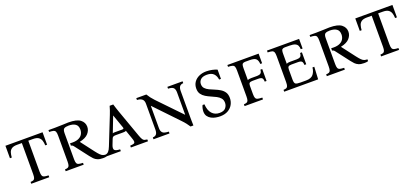

<svg xmlns="http://www.w3.org/2000/svg" viewBox="27 -1398 4869 2264"><g transform="rotate(-20 2461.0 -266.5)"><path d="M33 -525H499V-369H476Q475 -404 466 -431Q457 -458 434 -473.5Q411 -489 365 -489H307V-100Q307 -66 314 -50Q321 -34 339.5 -29Q358 -24 392 -23V0H166V-23Q188 -24 201 -29Q214 -34 220 -50Q226 -66 226 -100V-489H166Q121 -489 98 -473.5Q75 -458 66.5 -431Q58 -404 56 -369H33Z M1065 6Q1024 6 998 -5Q972 -16 954.5 -34Q937 -52 921 -73L796 -236Q785 -251 777.5 -256Q770 -261 759 -262V-292Q820 -287 857.5 -301Q895 -315 912 -342.5Q929 -370 929 -403Q929 -452 898 -473Q867 -494 815 -494Q776 -494 757.5 -482.5Q739 -471 739 -425V-100Q739 -66 746 -50Q753 -34 771.5 -29Q790 -24 824 -23V0H598V-23Q620 -24 633 -29Q646 -34 652 -50Q658 -66 658 -100V-425Q658 -460 651 -475.5Q644 -491 626 -496Q608 -501 573 -502V-525H658Q720 -525 756 -527.5Q792 -530 822 -530Q929 -530 973 -495Q1017 -460 1017 -407Q1017 -361 983.5 -323Q950 -285 874 -269V-267L999 -103Q1026 -68 1043.5 -51Q1061 -34 1077.5 -28.5Q1094 -23 1116 -23V0Q1103 4 1090 5Q1077 6 1065 6Z M1551 -100Q1564 -64 1574.5 -48.5Q1585 -33 1598 -29Q1611 -25 1631 -23V0H1416V-23Q1445 -25 1460 -29.5Q1475 -34 1476.5 -50Q1478 -66 1465 -100L1428 -206Q1423 -201 1413 -199.5Q1403 -198 1392 -198H1299Q1278 -198 1267 -193Q1256 -188 1249 -169L1222 -100Q1207 -60 1220.5 -42.5Q1234 -25 1290 -23V0H1104V-23Q1128 -25 1145 -43Q1162 -61 1177 -100L1315 -447Q1325 -472 1333.5 -497Q1342 -522 1349 -548H1394Q1401 -522 1410 -497Q1419 -472 1427 -447ZM1391 -234Q1406 -234 1410 -239.5Q1414 -245 1407 -262L1350 -424H1348L1273 -230Q1278 -233 1284.5 -233.5Q1291 -234 1299 -234Z M2162 8Q2147 -15 2129.5 -38Q2112 -61 2080 -94L1807 -380H1805V-100Q1805 -63 1823.5 -44Q1842 -25 1901 -23V0H1700V-23Q1733 -25 1746.5 -44Q1760 -63 1760 -100V-425Q1760 -464 1738.5 -482Q1717 -500 1675 -502V-525H1801Q1816 -500 1833 -477.5Q1850 -455 1872 -432L2148 -145H2150V-425Q2150 -462 2133.5 -481Q2117 -500 2065 -502V-525H2256V-502Q2223 -500 2209.5 -481Q2196 -462 2196 -425V-100Q2196 -72 2196.5 -46.5Q2197 -21 2198 8Z M2532 15Q2508 15 2479 10Q2450 5 2424 -8.5Q2398 -22 2381 -45.5Q2364 -69 2364 -105Q2364 -124 2369 -146Q2374 -168 2382 -182H2405Q2410 -104 2446 -64.5Q2482 -25 2540 -25Q2594 -25 2617 -53Q2640 -81 2640 -116Q2640 -152 2621 -174.5Q2602 -197 2572 -212.5Q2542 -228 2509 -242Q2476 -256 2446 -274Q2416 -292 2397 -319Q2378 -346 2378 -388Q2378 -435 2401.5 -469Q2425 -503 2466 -521.5Q2507 -540 2557 -540Q2594 -540 2631 -532Q2668 -524 2691 -513V-397H2668Q2662 -444 2634.5 -472Q2607 -500 2551 -500Q2497 -500 2472 -476.5Q2447 -453 2447 -419Q2447 -386 2466 -365.5Q2485 -345 2515.5 -330.5Q2546 -316 2580 -302.5Q2614 -289 2644.5 -270.5Q2675 -252 2694 -223.5Q2713 -195 2713 -150Q2713 -106 2692.5 -68.5Q2672 -31 2631.5 -8Q2591 15 2532 15Z M2843 0V-23Q2865 -24 2878 -29Q2891 -34 2897 -50Q2903 -66 2903 -100V-425Q2903 -460 2896 -475.5Q2889 -491 2871 -496Q2853 -501 2818 -502V-525H3210V-404H3187Q3185 -445 3166 -467Q3147 -489 3086 -489H3028Q3007 -489 2995.5 -479Q2984 -469 2984 -425V-274Q2992 -280 3003.5 -282Q3015 -284 3031 -284H3104Q3133 -284 3148.5 -296Q3164 -308 3165 -340H3188V-190H3165Q3164 -224 3151.5 -236Q3139 -248 3104 -248H3033Q3006 -248 2995 -239Q2984 -230 2984 -204V-100Q2984 -66 2991 -50Q2998 -34 3017.5 -29Q3037 -24 3074 -23V0Z M3340 0V-23Q3362 -24 3375 -29Q3388 -34 3394 -50Q3400 -66 3400 -100V-425Q3400 -460 3393 -475.5Q3386 -491 3368 -496Q3350 -501 3315 -502V-525H3718V-404H3695Q3694 -432 3685 -450.5Q3676 -469 3652.5 -479Q3629 -489 3583 -489H3525Q3504 -489 3492.5 -479Q3481 -469 3481 -425V-298Q3489 -304 3500.5 -306Q3512 -308 3528 -308H3611Q3640 -308 3655.5 -320Q3671 -332 3672 -365H3695V-215H3672Q3671 -248 3658.5 -260Q3646 -272 3611 -272H3530Q3503 -272 3492 -263Q3481 -254 3481 -228V-100Q3481 -57 3496.5 -46.5Q3512 -36 3557 -36H3628Q3693 -36 3720 -71Q3747 -106 3751 -155H3774L3766 0Z M4342 6Q4301 6 4275 -5Q4249 -16 4231.5 -34Q4214 -52 4198 -73L4073 -236Q4062 -251 4054.5 -256Q4047 -261 4036 -262V-292Q4097 -287 4134.5 -301Q4172 -315 4189 -342.5Q4206 -370 4206 -403Q4206 -452 4175 -473Q4144 -494 4092 -494Q4053 -494 4034.5 -482.5Q4016 -471 4016 -425V-100Q4016 -66 4023 -50Q4030 -34 4048.5 -29Q4067 -24 4101 -23V0H3875V-23Q3897 -24 3910 -29Q3923 -34 3929 -50Q3935 -66 3935 -100V-425Q3935 -460 3928 -475.5Q3921 -491 3903 -496Q3885 -501 3850 -502V-525H3935Q3997 -525 4033 -527.5Q4069 -530 4099 -530Q4206 -530 4250 -495Q4294 -460 4294 -407Q4294 -361 4260.5 -323Q4227 -285 4151 -269V-267L4276 -103Q4303 -68 4320.5 -51Q4338 -34 4354.5 -28.5Q4371 -23 4393 -23V0Q4380 4 4367 5Q4354 6 4342 6Z M4423 -525H4889V-369H4866Q4865 -404 4856 -431Q4847 -458 4824 -473.5Q4801 -489 4755 -489H4697V-100Q4697 -66 4704 -50Q4711 -34 4729.5 -29Q4748 -24 4782 -23V0H4556V-23Q4578 -24 4591 -29Q4604 -34 4610 -50Q4616 -66 4616 -100V-489H4556Q4511 -489 4488 -473.5Q4465 -458 4456.5 -431Q4448 -404 4446 -369H4423Z"/></g></svg>

Font: Bona Nova SC
Style: Regular
Weight: 400
Designer: Mateusz Machalski
Foundry: Capitalics
Version: Version 4.001; ttfautohint (v1.8.4.7-5d5b)